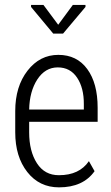

<svg xmlns="http://www.w3.org/2000/svg" viewBox="-20 -765 461 794"><path d="M134.3 -436.5Q102.1 -386.7 100.6 -312H326.7V-334.5Q327.1 -401.4 298.8 -443.8Q270.5 -486.3 218.8 -486.3Q167 -486.3 134.3 -436.5ZM43 -217.8V-305.7Q43 -407.2 93.8 -472.7Q144.5 -538.1 221.2 -538.1Q297.9 -538.1 340.8 -479.5Q383.8 -420.9 383.8 -319.3V-261.2H100.6V-217.8Q100.6 -139.6 132.8 -89.8Q165 -40 224.1 -40.5Q308.1 -40.5 347.7 -98.6L371.1 -57.1Q323.7 9.8 224.1 9.8Q142.6 9.8 92.8 -53.7Q43 -117.2 43 -217.8ZM333.5 -744.6V-736.3L240.7 -626H200.2L108.4 -736.3V-744.6H159.7L220.7 -662.6L281.2 -744.6Z"/></svg>

Font: RobotoCondensed-Light
Style: Light
Weight: 300
Designer: Google
Version: Version 1.200311; 2013